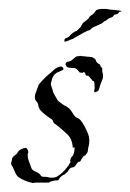

<svg xmlns="http://www.w3.org/2000/svg" viewBox="-20 -405 292 430"><path d="M192 -198Q191 -199 191 -203Q192 -204 192 -209Q192 -221 190 -223Q189 -224 188.5 -224Q188 -224 188 -224Q186 -224 186 -226Q185 -227 184.5 -228Q184 -229 182 -230Q182 -231 179 -234Q177 -237 175 -235Q174 -235 172 -237Q171 -238 171 -240Q171 -241 170 -242Q168 -245 165 -242Q160 -242 158 -243L155 -247L152 -250Q150 -252 146.5 -252.5Q143 -253 139 -253Q130 -253 128 -258Q126 -261 127 -262Q127 -263 128 -264V-265Q130 -267 133 -267Q135 -267 139 -269Q141 -270 145 -274Q149 -278 153 -279Q158 -279 159 -280Q163 -279 167 -279Q171 -279 175 -278Q186 -278 190 -275Q194 -273 195 -269Q196 -265 201 -262H202L204 -260Q204 -259 205 -258V-257Q205 -256 205.5 -256Q206 -256 206 -255Q208 -254 208 -253.5Q208 -253 209 -252V-245Q212 -235 210 -229L205 -216L202 -206Q201 -200 194 -199Q194 -198 192 -198ZM54 5Q35 1 22 -8Q17 -11 13 -21Q11 -26 9 -30Q7 -34 5 -37Q5 -38 5 -40Q5 -42 6 -44Q7 -47 7 -49Q7 -51 8 -52Q10 -55 13 -57Q18 -60 19 -63Q24 -72 38 -74Q39 -73 40 -73Q40 -73 40 -72.5Q40 -72 41 -71Q45 -65 42 -60Q42 -52 43 -49L48 -35Q51 -25 54 -24Q55 -23 59 -21L65 -18Q67 -17 70 -14Q72 -10 76 -9H81Q85 -9 88.5 -8Q92 -7 95 -7Q105 -7 110 -11Q121 -18 130 -30Q131 -31 132 -32.5Q133 -34 134 -35Q134 -37 137 -40Q139 -43 137 -45Q137 -46 139 -52L143 -56Q147 -63 147 -75Q144 -75 143 -74Q142 -94 130 -105Q124 -110 117.5 -116Q111 -122 104 -127Q100 -129 99 -133Q98 -137 94 -139Q76 -151 69 -160L66 -167Q66 -169 65.5 -171Q65 -173 64 -175Q60 -179 59 -182Q59 -183 58.5 -184.5Q58 -186 58 -187Q58 -193 61 -200L67 -216L75 -225L84 -234Q87 -237 91 -240Q95 -243 99 -247Q108 -256 118 -256Q119 -255 120.5 -254Q122 -253 122 -251V-250Q121 -248 116 -246L109 -243Q98 -238 95 -222Q93 -217 95 -212Q97 -206 98 -203Q98 -201 99 -200V-198Q101 -194 103 -191Q105 -188 107 -184Q109 -180 112 -177.5Q115 -175 118 -173L124 -169Q126 -168 128 -167Q130 -166 131 -165Q136 -162 139 -157Q141 -155 142.5 -152Q144 -149 146 -147Q149 -142 153 -141Q158 -139 161 -135Q169 -125 176 -108Q180 -100 180 -89Q180 -86 179.5 -82.5Q179 -79 178 -75Q177 -73 177 -69Q177 -66 175 -62Q174 -61 173 -60Q172 -59 171 -57Q169 -57 166 -54Q164 -50 162 -48Q162 -46 159 -43Q158 -42 157 -43Q156 -43 154 -41L151 -37Q149 -33 147 -32Q145 -30 142 -30Q139 -30 137 -28Q133 -24 132 -21Q126 -15 124 -14Q120 -13 115 -8L113 -6Q113 -4 112 -3Q109 0 105 -1Q102 -1 96 1L92 2Q91 4 88 4H61Q56 4 54 5ZM124 -312Q124 -314 124.5 -316.5Q125 -319 129 -320Q136 -323 137 -326Q141 -330 143.5 -331.5Q146 -333 147 -334Q150 -335 150.5 -335.5Q151 -336 152 -336Q154 -338 156.5 -340.5Q159 -343 161 -345Q165 -354 169 -356Q171 -358 174 -360Q177 -362 179 -365Q181 -369 184 -370.5Q187 -372 188 -373Q193 -378 194.5 -381Q196 -384 207 -385H212Q214 -385 217 -385Q220 -385 223 -384Q229 -383 233 -383Q237 -383 241 -382Q244 -382 246.5 -381.5Q249 -381 250 -381Q254 -379 250 -379Q248 -379 247 -378Q246 -377 244.5 -375Q243 -373 241 -373L236 -372Q235 -371 234 -369.5Q233 -368 232 -367L224 -364L216 -358Q214 -358 213 -357L210 -354Q209 -353 207 -352Q205 -351 204 -351Q203 -351 203 -350.5Q203 -350 201 -349Q199 -349 198 -348Q197 -347 196 -347Q195 -347 195 -347Q192 -345 190 -344.5Q188 -344 186 -342Q183 -339 180 -337Q178 -337 175.5 -336Q173 -335 170 -333Q167 -332 164 -330Q161 -328 157 -326Q153 -324 150 -322Q147 -320 143 -318Q137 -316 133 -314Q129 -312 126 -312Z"/></svg>

Font: Estonia
Style: Regular
Weight: 400
Designer: Robert E. Leuschke
Foundry: Robert E. Leuschke
Version: Version 1.014; ttfautohint (v1.8.3)